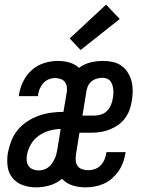

<svg xmlns="http://www.w3.org/2000/svg" viewBox="-20 -801 640 829"><path d="M136 8Q106 8 79 -1.5Q52 -11 34.5 -32Q17 -53 13 -82Q9 -111 14 -141Q19 -167 29 -193Q39 -219 57 -240.5Q75 -262 99 -277.5Q123 -293 149 -302Q175 -311 201.5 -314.5Q228 -318 254 -318L267 -396Q270 -409 269 -422Q268 -435 261.5 -445Q255 -455 243 -459.5Q231 -464 218 -464Q204 -464 190.5 -458.5Q177 -453 167 -442Q157 -431 151.5 -417.5Q146 -404 144 -390Q144 -389 144 -388Q144 -387 144 -386H61Q61 -388 61.5 -389.5Q62 -391 62 -393Q67 -423 81 -451Q95 -479 118.5 -499.5Q142 -520 171.5 -529Q201 -538 230 -538Q256 -538 280 -531Q304 -524 321 -508Q344 -525 371 -531.5Q398 -538 425 -538Q446 -538 467 -533.5Q488 -529 504.5 -517Q521 -505 532 -487.5Q543 -470 548 -450Q553 -430 553 -408.5Q553 -387 549 -365Q546 -345 539 -326Q532 -307 519.5 -290Q507 -273 489.5 -261Q472 -249 453 -241.5Q434 -234 414 -231Q394 -228 375 -228H323L308 -134Q306 -120 307 -107Q308 -94 315.5 -84Q323 -74 335.5 -70Q348 -66 361 -66Q375 -66 389.5 -71Q404 -76 414.5 -87Q425 -98 431 -112Q437 -126 439 -140Q439 -141 439 -142Q439 -143 440 -144H522Q522 -142 522 -140.5Q522 -139 521 -137Q518 -117 510.5 -97.5Q503 -78 491 -61Q479 -44 463 -30Q447 -16 427.5 -7.5Q408 1 388.5 4.5Q369 8 349 8Q320 8 293 -0.5Q266 -9 248 -29Q224 -9 194.5 -0.5Q165 8 136 8ZM336 -302H387Q402 -302 416.5 -306.5Q431 -311 442 -322Q453 -333 459 -347.5Q465 -362 467 -376Q469 -386 469.5 -396Q470 -406 469 -415.5Q468 -425 465 -434.5Q462 -444 456.5 -451Q451 -458 441.5 -461.5Q432 -465 422 -465Q411 -465 399.5 -462Q388 -459 378 -452Q368 -445 362 -434Q356 -423 354 -412ZM147 -65Q158 -65 169 -68.5Q180 -72 189 -79Q198 -86 204.5 -95.5Q211 -105 216 -115.5Q221 -126 223.5 -136.5Q226 -147 228 -158L242 -244Q218 -244 193.5 -237Q169 -230 147.5 -215Q126 -200 113 -177Q100 -154 96 -130Q94 -118 95.5 -105.5Q97 -93 104 -83.5Q111 -74 123 -69.5Q135 -65 147 -65ZM328 -585 281 -635 438 -781 497 -719Z"/></svg>

Font: Iosevka Slab Extended
Style: Italic
Weight: 400
Width: 7
Italic angle: -9°
Monospace: yes
Designer: Belleve Invis
Foundry: Belleve Invis
Version: Version 11.1.0; ttfautohint (v1.8.3)